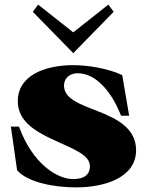

<svg xmlns="http://www.w3.org/2000/svg" viewBox="-20 -796 634 831"><path d="M309 15C437 15 569 -29 569 -146C569 -240 487 -282 405 -314C323 -346 257 -369 257 -426C257 -454 278 -479 316 -479C391 -479 460 -407 504 -295H539L509 -471C447 -500 361 -514 297 -514C175 -514 57 -470 57 -358C57 -276 124 -231 211 -191C305 -148 369 -125 369 -76C369 -38 342 -21 296 -21C230 -21 123 -83 62 -248H27L54 -59C100 -7 212 15 309 15ZM122 -745 297 -566 472 -745 449 -776 297 -656 145 -776Z"/></svg>

Font: Sprat Condensed Black
Style: Regular
Weight: 900
Designer: Ethan Nakache
Foundry: Collletttivo
Version: Version 2.000;Glyphs 3.2 (3217)